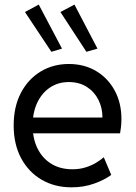

<svg xmlns="http://www.w3.org/2000/svg" viewBox="-20 -802 588 830"><path d="M289.1 7.8Q216.3 7.8 159.9 -25.1Q103.5 -58.1 71.3 -118.2Q39.1 -178.2 39.1 -259.8Q39.1 -340.8 70.3 -400.4Q101.6 -460 155.5 -492.7Q209.5 -525.4 277.3 -525.4Q344.2 -525.4 395.5 -494.9Q446.8 -464.4 475.8 -410.6Q504.9 -356.9 504.9 -288.1Q504.9 -267.1 502.7 -250.5Q500.5 -233.9 499 -225.6H102.5V-293.9H422.9Q422.9 -335.9 405.3 -370.8Q387.7 -405.8 355 -426.5Q322.3 -447.3 277.3 -447.3Q231.4 -447.3 196.3 -423.8Q161.1 -400.4 141.1 -358.2Q121.1 -315.9 121.1 -259.8Q121.1 -203.1 142.1 -160.4Q163.1 -117.7 201.7 -94Q240.2 -70.3 293 -70.3Q324.2 -70.3 349.9 -78.4Q375.5 -86.4 395.3 -98.4Q415 -110.4 428.7 -122.1L460.9 -45.9Q431.2 -23.9 386.5 -8.1Q341.8 7.8 289.1 7.8ZM353.5 -578.1 241.2 -750 301.8 -782.2 401.4 -591.8ZM202.1 -578.1 87.9 -750 147.5 -782.2 248 -591.8Z"/></svg>

Font: Reddit Sans
Style: Regular
Weight: 400
Designer: Stephen Hutchings
Foundry: Reddit
Version: Version 1.014